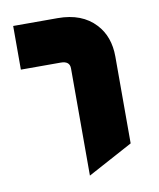

<svg xmlns="http://www.w3.org/2000/svg" viewBox="-70 -621 574 693"><g transform="rotate(-10 217.0 -275.0)"><path d="M204 15V-378Q204 -405 171 -405H25V-565H188Q277 -565 326 -512Q369 -466 369 -392V-74Z"/></g></svg>

Font: Tajawal Black
Style: Regular
Weight: 900
Designer: Boutros Fonts
Foundry: Created by Boutros International 2017
Version: Version 1.700